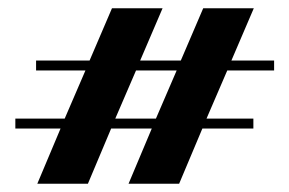

<svg xmlns="http://www.w3.org/2000/svg" viewBox="-20 -530 698 463"><path d="M346 -220H248L192 -87H70L126 -220H17V-244H136L186 -360H67V-384H196L250 -510H372L318 -384H416L470 -510H592L538 -384H641V-360H528L478 -244H591V-220H468L412 -87H290ZM258 -244H356L406 -360H308Z"/></svg>

Font: Cafe24 ClassicType
Style: Regular
Weight: 400
Designer: Cafe24 thkim, hmlim, mnelim & 4IR
Foundry: Cafe24
Version: Version 1.000